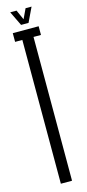

<svg xmlns="http://www.w3.org/2000/svg" viewBox="-121 -792 372 821"><g transform="rotate(-15 65.0 -382.0)"><path d="M39.5 0H89V-636.5H122V-675H7.5V-636.5H39.5ZM51 -700H84L114.5 -764H88L67.5 -720.5L48 -764H20Z"/></g></svg>

Font: Anybody UltraCondensed Light
Style: Regular
Weight: 300
Width: 1
Version: Version 1.113;gftools[0.9.25]